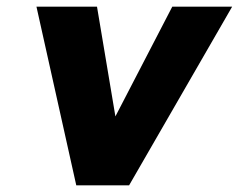

<svg xmlns="http://www.w3.org/2000/svg" viewBox="-20 -551 714 574"><path d="M674 -531H495L325 -203L270 -531H89L208 3H366Z"/></svg>

Font: Geom ExtraBold
Style: Bold Italic
Weight: 800
Italic angle: -10°
Version: Version 1.102